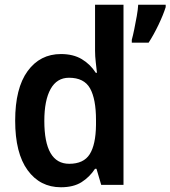

<svg xmlns="http://www.w3.org/2000/svg" viewBox="-20 -780 719 810"><path d="M237 10Q149 10 96.5 -62Q44 -134 44 -271Q44 -408 96.5 -480Q149 -552 237 -552Q289 -552 325 -530.5Q361 -509 384 -473H389Q387 -492 384 -517.5Q381 -543 381 -566V-760H501V0H407L387 -68H381Q358 -33 324 -11.5Q290 10 237 10ZM272 -89Q333 -89 358.5 -129.5Q384 -170 385 -253V-274Q385 -362 360 -407Q335 -452 271 -452Q220 -452 193.5 -404.5Q167 -357 167 -270Q167 -89 272 -89ZM679 -750Q669 -718 649 -676Q629 -634 607 -600H536V-612Q541 -630 546.5 -657Q552 -684 557 -712Q562 -740 563 -760H679Z"/></svg>

Font: Noto Sans Malayalam SemiCondensed SemiBold
Style: Regular
Weight: 600
Width: 4
Designer: Jelle Bosma - Monotype Design Team
Foundry: Monotype Imaging Inc.
Version: Version 2.104; ttfautohint (v1.8.4.7-5d5b)